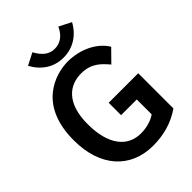

<svg xmlns="http://www.w3.org/2000/svg" viewBox="-233 -910 1030 1030"><g transform="rotate(-45 281.5 -395.5)"><path d="M402 -801C380 -752 345 -730 304 -730C263 -730 232 -754 206 -802L138 -767C175 -700 233 -663 304 -663C375 -663 435 -700 471 -766ZM310 11C386 11 461 -7 528 -54V-321H304V-227H423V-114C390 -91 348 -82 310 -82C211 -82 143 -161 143 -319C143 -481 223 -537 310 -537C389 -537 424 -496 459 -456L526 -524C484 -593 397 -632 308 -633C205 -633 27 -574 29 -308C29 -116 135 11 310 11Z"/></g></svg>

Font: Inconsolata SemiExpanded
Style: Bold
Weight: 700
Width: 6
Monospace: yes
Designer: Raph Levien, Cyreal, Brenton Simpson
Foundry: Raph Levien, Cyreal, Google
Version: Version 3.100